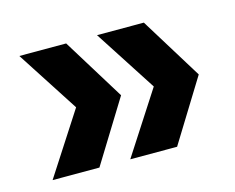

<svg xmlns="http://www.w3.org/2000/svg" viewBox="-59 -493 612 499"><g transform="rotate(-15 246.5 -243.0)"><path d="M236 -76H362L465 -243L362 -410H236L344 -243ZM27 -76H153L256 -243L153 -410H27L135 -243Z"/></g></svg>

Font: MV Cash SemiBold
Style: Regular
Weight: 600
Designer: Rodrigo Fuenzalida
Foundry: fragTYPE
Version: Version 1.100;Glyphs 3.1.2 (3151)